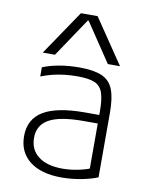

<svg xmlns="http://www.w3.org/2000/svg" viewBox="-88 -855 727 930"><g transform="rotate(10 275.0 -390.0)"><path d="M279 10Q178 10 122 -34Q66 -78 66 -156Q66 -240 132.5 -280Q199 -320 336 -320H430V-278H336Q221 -278 168 -248.5Q115 -219 115 -157Q115 -98 157.5 -65.5Q200 -33 276 -33Q315 -33 355.5 -41.5Q396 -50 422 -63L407 -33V-339Q407 -398 395.5 -430Q384 -462 355 -474Q326 -486 270 -486Q238 -486 207.5 -482.5Q177 -479 149 -472Q121 -465 93 -454V-499Q129 -514 175 -522Q221 -530 273 -530Q343 -530 383 -513Q423 -496 439.5 -454.5Q456 -413 456 -340V-22Q423 -8 374.5 1Q326 10 279 10ZM85 -570 234 -790H316L465 -570H405L277 -761H273L145 -570Z"/></g></svg>

Font: M PLUS Code Latin SemiExpanded Light
Style: Regular
Weight: 300
Width: 6
Designer: Coji Morishita
Foundry: UNDERFOREST DESIGN
Version: Version 1.002; ttfautohint (v1.8.3)